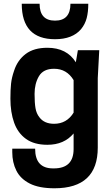

<svg xmlns="http://www.w3.org/2000/svg" viewBox="-20 -800 603 1033"><path d="M273 213Q190 213 140 187.5Q90 162 68 118Q46 74 46 19V0H169Q169 106 265 106H270Q376 106 376 2V-82Q325 -21 235 -21Q164 -21 120 -52.5Q76 -84 56 -140Q36 -196 36 -269Q36 -317 39.5 -350Q43 -383 56 -420Q74 -476 118 -509.5Q162 -543 235 -543Q339 -543 388 -465L399 -530H514L506 -380V-6Q506 213 273 213ZM271 -134Q339 -134 376 -194V-369Q339 -430 271 -430Q213 -430 189.5 -390Q166 -350 166 -295Q166 -247 171 -218Q176 -189 192 -169Q218 -134 271 -134ZM276 -589Q97 -589 97 -780H193Q193 -689 276 -689Q359 -689 359 -780H455Q455 -736 446.5 -703Q438 -670 416 -643Q370 -589 276 -589Z"/></svg>

Font: Tanohe Sans SemiBold
Style: Regular
Weight: 600
Designer: Village Type and Design LLC & Cristiano Sobral
Foundry: Cooper Hewitt Smithsonian Design Museum
Version: Version 1.00;September 29, 2021;FontCreator 13.0.0.2655 64-b